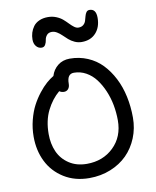

<svg xmlns="http://www.w3.org/2000/svg" viewBox="-103 -1055 927 1143"><g transform="rotate(-10 360.0 -483.5)"><path d="M199.2 -804.2Q179.2 -804.2 166 -820.1Q152.8 -835.9 152.8 -860.8Q152.8 -882.3 158.9 -902.1Q165 -921.9 177.7 -939.2Q190.4 -956.5 213.1 -966.8Q235.8 -977.1 266.1 -977.1Q293 -977.1 316.2 -967.5Q339.4 -958 355 -944.3Q370.6 -930.7 383.8 -916.7Q397 -902.8 409.9 -893.3Q422.9 -883.8 435.1 -883.8Q453.6 -883.8 464.8 -893.3Q476.1 -902.8 480.2 -916.3Q484.4 -929.7 487.8 -943.4Q491.2 -957 498 -966.6Q504.9 -976.1 517.1 -976.1Q557.1 -976.1 557.1 -921.9Q557.1 -865.2 525.6 -830.6Q494.1 -795.9 439.9 -795.9Q417.5 -795.9 397.2 -805.2Q377 -814.5 362.1 -827.6Q347.2 -840.8 333.5 -854.2Q319.8 -867.7 304.4 -877Q289.1 -886.2 273.9 -886.2Q253.4 -886.2 242.9 -873.3Q232.4 -860.4 230.5 -845.2Q228.5 -830.1 221.2 -817.1Q213.9 -804.2 199.2 -804.2ZM344.2 9.8Q256.8 9.8 191.2 -31.2Q125.5 -72.3 92.3 -139.6Q59.1 -207 59.1 -290Q59.1 -341.3 71.5 -389.9Q84 -438.5 103 -474.9Q122.1 -511.2 146.7 -542.7Q171.4 -574.2 194.1 -594Q216.8 -613.8 237.8 -626Q249 -663.6 278.8 -687.3Q308.6 -710.9 351.1 -710.9Q408.7 -710.9 458.7 -689.7Q508.8 -668.5 545.4 -630.4Q582 -592.3 608.4 -540.8Q634.8 -489.3 647.9 -428Q661.1 -366.7 661.1 -299.8Q661.1 -235.4 637.9 -178.2Q614.7 -121.1 573.5 -79.6Q532.2 -38.1 472.9 -14.2Q413.6 9.8 344.2 9.8ZM149.9 -290Q149.9 -231 170.9 -183.3Q191.9 -135.7 236.8 -106Q281.7 -76.2 344.2 -76.2Q441.4 -76.2 505.6 -138.2Q569.8 -200.2 569.8 -299.8Q569.8 -345.7 561.3 -391.8Q552.7 -438 534.9 -479.7Q517.1 -521.5 492.7 -553.7Q468.3 -585.9 434.1 -605Q399.9 -624 360.8 -624Q319.8 -624 319.8 -565.9Q319.8 -544.9 309.8 -533.4Q299.8 -522 284.2 -522Q269 -522 255.9 -530.8Q210 -492.2 179.9 -431.9Q149.9 -371.6 149.9 -290Z"/></g></svg>

Font: Shantell Sans Normal
Style: Regular
Weight: 400
Designer: Stephen Nixon, Anya Danilova, Shantell Martin
Foundry: Arrow Type
Version: Version 1.006;[559af2be0]